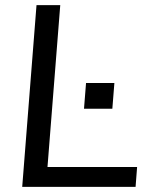

<svg xmlns="http://www.w3.org/2000/svg" viewBox="-20 -732 588 752"><path d="M67 0 123 -712H216L166 -78H517L511 0ZM317 -407H428L420 -306H309Z"/></svg>

Font: Muli Medium
Style: Italic
Weight: 500
Italic angle: -4.541°
Designer: Vernon Adams
Foundry: Vernon Adams
Version: Version 2.100; ttfautohint (v1.8.1.43-b0c9)